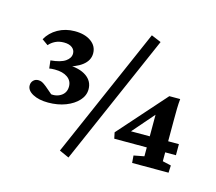

<svg xmlns="http://www.w3.org/2000/svg" viewBox="-87 -638 894 793"><g transform="rotate(15 360.0 -241.5)"><path d="M163.1 -322.8Q215.8 -322.3 245.1 -302Q274.4 -281.7 274.4 -247.1Q274.4 -220.2 254.6 -198.5Q234.9 -176.8 201.4 -163.8Q168 -150.9 126.5 -150.9Q86.9 -150.9 61 -164.8Q35.2 -178.7 35.2 -200.2Q35.2 -212.9 43.5 -221.4Q51.8 -230 64.5 -230Q73.2 -230 80.6 -226.6Q87.9 -223.1 100.1 -213.4L139.6 -179.7L118.2 -189.5Q148.4 -182.1 170.9 -195.8Q193.4 -209.5 193.4 -237.3Q193.4 -261.7 173.3 -275.9Q153.3 -290 119.1 -290Q104 -290 95.2 -288.1L91.3 -321.8Q134.3 -325.7 154.3 -339.6Q174.3 -353.5 174.3 -373Q174.3 -388.2 161.9 -397.9Q149.4 -407.7 127 -407.7Q106 -407.7 90.1 -399.9Q74.2 -392.1 63.5 -379.4L37.6 -397.9Q54.2 -428.2 86.2 -446.3Q118.2 -464.4 158.2 -464.4Q201.7 -464.4 228 -445.3Q254.4 -426.3 254.4 -395Q254.4 -364.7 226.6 -343.3Q198.7 -321.8 150.4 -312.5ZM225.6 27.8 469.2 -530.3 511.2 -512.7 267.1 46.4ZM647.5 -39.6 684.1 -31.2 682.6 0H526.9L524.4 -31.2L568.8 -39.6V-229.5L578.1 -228L480.5 -115.7L482.4 -125H693.4V-77.6H429.7L424.3 -103.5L604 -306.2H650.4Q648.4 -287.6 647.9 -263.7Q647.5 -239.7 647.5 -215.3Z"/></g></svg>

Font: Lateef Medium
Style: Regular
Weight: 500
Designer: SIL International
Foundry: SIL International
Version: Version 4.200